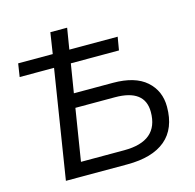

<svg xmlns="http://www.w3.org/2000/svg" viewBox="-103 -811 931 917"><g transform="rotate(-15 362.0 -352.5)"><path d="M112 0 197 -536H27L37 -601H208L224 -705H307L290 -601H529L518 -536H280L257 -394H450Q559 -394 614.5 -345Q670 -296 670 -217Q670 -109 605 -54.5Q540 0 416 0ZM205 -69H419Q589 -69 589 -213Q589 -325 441 -325H246Z"/></g></svg>

Font: Nunito Sans
Style: Italic
Weight: 400
Italic angle: -9°
Designer: Vernon Adams
Foundry: Vernon Adams
Version: Version 3.006; ttfautohint (v1.8.3)